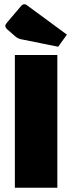

<svg xmlns="http://www.w3.org/2000/svg" viewBox="-20 -884 340 904"><path d="M5 0ZM250 -625V0H50V-625ZM80 -699Q65 -702 54 -711L16 -744Q5 -754 5 -762Q5 -769 14 -779L77 -853Q83 -860 86.5 -862Q90 -864 95 -864Q101 -864 106 -860L295 -721L254 -664Z"/></svg>

Font: Changa Black
Style: Regular
Weight: 900
Designer: Eduardo Rodriguez Tunni
Foundry: Eduardo Rodriguez Tunni
Version: Version 2.001; ttfautohint (v1.5.10-5e6f)